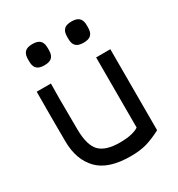

<svg xmlns="http://www.w3.org/2000/svg" viewBox="-165 -781 834 901"><g transform="rotate(-30 251.5 -330.5)"><path d="M449 -470V-31Q403 -7 367 3Q331 13 282 13Q161 13 106 -44Q51 -101 50 -199Q49 -335 50 -470H127L126 -388Q126 -277 127 -220Q128 -135 160.5 -101.5Q193 -68 270 -68Q306 -68 332 -74Q358 -80 372 -90V-470ZM91 -602Q90 -617 91 -631Q92.4 -651.8 104.6 -662.9Q116.8 -674 143.9 -674Q171 -674 183.3 -662.9Q195.6 -651.8 197 -631Q198 -617 197 -602Q195.6 -581.2 183.4 -570.1Q171.2 -559 144.1 -559Q117 -559 104.7 -570.1Q92.4 -581.2 91 -602ZM303 -602Q302 -617 303 -631Q304.4 -651.8 316.6 -662.9Q328.8 -674 355.9 -674Q383 -674 395.3 -662.9Q407.6 -651.8 409 -631Q410 -617 409 -602Q407.6 -581.2 395.4 -570.1Q383.2 -559 356.1 -559Q329 -559 316.7 -570.1Q304.4 -581.2 303 -602Z"/></g></svg>

Font: Kreadon
Style: Regular
Weight: 400
Designer: kohakuno
Foundry: StudioGnu
Version: Version 1.000;Glyphs 3.1.2 (3151)